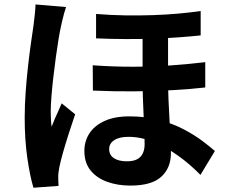

<svg xmlns="http://www.w3.org/2000/svg" viewBox="-20 -805 1040 875"><path d="M745.9 -684.6Q745.9 -647.2 745.9 -605.1Q745.9 -562.9 745.9 -522.6Q745.9 -482.3 745.9 -450.6Q745.9 -398.4 747.9 -350.9Q749.9 -303.3 752.4 -260.6Q754.9 -217.8 756.9 -179.1Q758.9 -140.5 758.9 -106.7Q758.9 -40 715.1 0.4Q671.3 40.8 573.8 40.8Q516.3 40.8 468.6 23.6Q420.9 6.5 392.7 -28.3Q364.5 -63.1 364.5 -117.1Q364.5 -161.3 387.3 -196.9Q410.2 -232.4 456.2 -253.6Q502.2 -274.7 569.5 -274.7Q644.7 -274.7 706.5 -258Q768.3 -241.3 816.9 -215.8Q865.5 -190.2 901.2 -163.5Q937 -136.7 959.3 -116.9L893.5 -7.9Q845.7 -56.9 790.8 -96.1Q735.9 -135.2 678.8 -158.3Q621.6 -181.4 565.6 -181.4Q523.3 -181.4 500.4 -166.1Q477.5 -150.9 477.5 -125.7Q477.5 -98.2 499.3 -84.1Q521 -69.9 557.8 -69.9Q588.1 -69.9 605.5 -79.5Q622.9 -89 631 -106.6Q639.1 -124.2 639.1 -147.7Q639.1 -170.8 637.9 -205.1Q636.6 -239.4 634.4 -280.6Q632.2 -321.8 631 -364.4Q629.8 -407 629.8 -446Q629.8 -487.1 629.8 -533.7Q629.8 -580.3 629.8 -620.8Q629.8 -661.4 629.8 -684.6ZM402.6 -507.5Q497.2 -500.7 587.4 -500.9Q677.7 -501.1 760.6 -507.1Q843.6 -513.1 915.4 -521.7V-406.4Q850.2 -398.9 766.7 -394.2Q683.1 -389.4 590.7 -388.7Q498.3 -388 403.4 -392.2ZM417.8 -741.4Q486.2 -735.8 551.8 -734.9Q617.4 -734 678.4 -736.1Q739.4 -738.2 793.6 -743.1Q847.8 -748 894.5 -754.8V-643.7Q849 -638.9 794.8 -634.9Q740.6 -630.9 679.5 -628.8Q618.4 -626.7 552.7 -627Q487 -627.2 417.8 -630.2ZM281 -772.9Q277.5 -763 272.4 -745Q267.2 -727.1 263.4 -709.9Q259.6 -692.6 257.6 -683.6Q252.9 -663.2 247 -627.4Q241 -591.6 234.9 -547Q228.8 -502.5 223.4 -456Q218 -409.4 214.6 -367.5Q211.2 -325.7 211.2 -295.7Q211.2 -281.4 212.1 -262.1Q213 -242.9 215.3 -227.5Q222 -245.4 229.8 -263.5Q237.6 -281.5 245.9 -299.3Q254.3 -317 261.1 -334L322.5 -284.2Q308.4 -243.2 293.9 -198.1Q279.4 -153 268 -112.9Q256.7 -72.8 250.9 -45.3Q248.9 -35.3 247 -21.5Q245.1 -7.6 245.4 0.8Q245.6 8.6 245.8 20.1Q246 31.6 247 42.1L132.4 50.5Q116.7 -1.6 104.6 -84.4Q92.5 -167.2 92.5 -268.9Q92.5 -325.3 97 -386.5Q101.4 -447.7 108 -505.4Q114.5 -563.1 121.3 -610.4Q128.2 -657.7 132.4 -686.8Q135.2 -707.1 138.1 -734.1Q141.1 -761.1 141.9 -784.7Z"/></svg>

Font: Shanggu Sans SC VF
Style: Regular
Weight: 250
Designer: GuiWonder
Version: Version 1.021